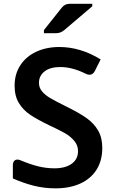

<svg xmlns="http://www.w3.org/2000/svg" viewBox="-20 -986 604 1020"><path d="M48.3 -38.1V-107.4Q48.3 -122.1 54.7 -130.1Q61 -138.2 72.3 -138.2Q81.1 -138.2 89.4 -134.3Q139.2 -113.3 182.4 -102.5Q225.6 -91.8 269.5 -91.8Q327.1 -91.8 360.8 -116Q394.5 -140.1 394.5 -183.1Q394.5 -214.4 374 -238.3Q353.5 -262.2 324.7 -278.6Q295.9 -294.9 241.7 -320.3Q177.7 -351.1 140.1 -376.5Q102.5 -401.9 80.1 -439Q57.6 -476.1 57.6 -530.8Q57.6 -592.8 88.1 -639.4Q118.7 -686 172.6 -711.2Q226.6 -736.3 295.4 -736.3Q407.2 -736.3 514.6 -670.4L483.9 -608.9Q473.6 -588.9 455.6 -588.9Q446.3 -588.9 436.5 -593.8Q364.3 -629.9 300.3 -629.9Q246.6 -629.9 216.8 -606.7Q187 -583.5 187 -545.9Q187 -520 203.4 -500.5Q219.7 -481 246.3 -465.3Q272.9 -449.7 325.7 -423.3L340.3 -416Q403.3 -384.8 440.9 -357.9Q478.5 -331.1 501 -293Q523.4 -254.9 523.4 -199.7Q523.4 -133.8 493.4 -85.4Q463.4 -37.1 407.2 -11.2Q351.1 14.6 274.4 14.6Q214.4 14.6 158.7 0.5Q103 -13.7 48.3 -38.1ZM213.4 -826.2 308.6 -945.8Q317.4 -956.5 327.6 -961.2Q337.9 -965.8 351.6 -965.8H470.2V-952.6L319.8 -824.7Q309.6 -816.9 299.3 -813.2Q289.1 -809.6 276.4 -809.6H213.4Z"/></svg>

Font: Lycee Sans SemiBold
Style: Regular
Weight: 600
Designer: Justin Alvin
Foundry: Alkove Design
Version: Version 1.030